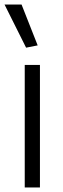

<svg xmlns="http://www.w3.org/2000/svg" viewBox="-29 -826 277 846"><path d="M80 -540H147V0H80ZM86 -616 -9 -806H66L137 -626Z"/></svg>

Font: Encode Sans Normal
Style: Light
Weight: 300
Designer: Pablo Impallari, Andres Torresi
Foundry: Pablo Impallari, Andres Torresi
Version: Version 1.000; ttfautohint (v1.00) -l 8 -r 50 -G 200 -x 14 -